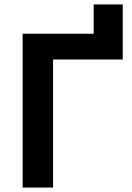

<svg xmlns="http://www.w3.org/2000/svg" viewBox="-20 -845 593 865"><path d="M82 0V-693H402V-825H533V-577H219V0Z"/></svg>

Font: Ubuntu Sans
Style: Bold
Weight: 700
Designer: Dalton Maag Ltd
Foundry: Dalton Maag Ltd
Version: Version 1.006; ttfautohint (v1.8.4.7-5d5b)